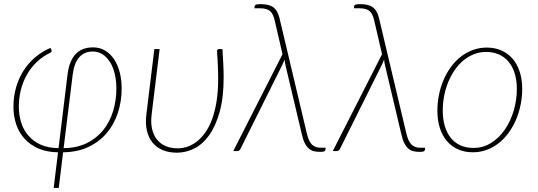

<svg xmlns="http://www.w3.org/2000/svg" viewBox="-20 -730 2600 928"><path d="M71 -214.5Q71 -175.5 82 -139.2Q93 -103 116.5 -75.2Q140 -47.5 176.2 -31Q212.5 -14.5 263 -14L306.5 -370.5Q314.5 -434.5 344.8 -467.8Q375 -501 429.5 -501Q462.5 -501 488.2 -485.5Q514 -470 531.8 -443Q549.5 -416 558.8 -380Q568 -344 568 -303Q568 -239 549.2 -183Q530.5 -127 494.5 -85.2Q458.5 -43.5 405.8 -19Q353 5.5 285 6L264 178.5H239.5L260.5 6Q205.5 5.5 165 -12.5Q124.5 -30.5 97.8 -60.5Q71 -90.5 58 -130Q45 -169.5 45 -213.5Q45 -263.5 57.8 -307.8Q70.5 -352 93.8 -388.5Q117 -425 150 -453Q183 -481 224 -498.5L229 -488Q230.5 -484.5 228.8 -480.5Q227 -476.5 223 -475Q185 -457 156.5 -429.2Q128 -401.5 109 -367.2Q90 -333 80.5 -294Q71 -255 71 -214.5ZM287.5 -14Q351 -14.5 399 -38Q447 -61.5 478.8 -101Q510.5 -140.5 526.5 -192.5Q542.5 -244.5 542.5 -302Q542.5 -338.5 535 -371.2Q527.5 -404 512.8 -428.2Q498 -452.5 476.8 -466.8Q455.5 -481 428.5 -481Q387.5 -481 363 -453.2Q338.5 -425.5 331.5 -370.5Z M751.5 -493 713 -177.5Q708 -138.5 714.8 -108Q721.5 -77.5 738 -56.5Q754.5 -35.5 780.2 -24.2Q806 -13 839 -13Q861.5 -13 884.5 -20.5Q907.5 -28 929.2 -44.2Q951 -60.5 970.2 -86.8Q989.5 -113 1003.8 -150.2Q1018 -187.5 1026.2 -236.8Q1034.5 -286 1034.5 -349Q1034.5 -362 1034 -379Q1033.5 -396 1032.8 -414.2Q1032 -432.5 1031 -450Q1030 -467.5 1029 -482Q1028.5 -487.5 1031.8 -490.2Q1035 -493 1038 -493H1055Q1056 -476.5 1057.2 -458.2Q1058.5 -440 1059.2 -422.2Q1060 -404.5 1060.5 -387.8Q1061 -371 1061 -357.5Q1061 -259 1041.8 -189.8Q1022.5 -120.5 991 -76.5Q959.5 -32.5 918.8 -12.2Q878 8 835.5 8Q796.5 8 766.5 -4.5Q736.5 -17 717 -41Q697.5 -65 689.8 -99.5Q682 -134 687.5 -177.5L726 -493Z M1345.5 -468 1307.5 -632Q1304 -646.5 1299 -657.5Q1294 -668.5 1286 -675.8Q1278 -683 1265.8 -686.5Q1253.5 -690 1235.5 -690H1209.5L1210.5 -700Q1211 -704 1216.2 -707Q1221.5 -710 1240 -710Q1281 -710 1301.5 -694.5Q1322 -679 1330.5 -644L1463.5 -83Q1472.5 -46 1488.2 -31Q1504 -16 1529.5 -16H1554L1553 -6.5Q1552 -1 1547.2 1.5Q1542.5 4 1527.5 4Q1511 4 1497.2 0.8Q1483.5 -2.5 1472.5 -12Q1461.5 -21.5 1453 -38.5Q1444.5 -55.5 1438.5 -82.5L1360 -414Q1356 -430.5 1355.5 -443Q1353 -437 1350.8 -430.8Q1348.5 -424.5 1345 -417.5L1141.5 -9Q1139.5 -5 1136 -2.5Q1132.5 0 1125.5 0H1107.5Z M1826.5 -468 1788.5 -632Q1785 -646.5 1780 -657.5Q1775 -668.5 1767 -675.8Q1759 -683 1746.8 -686.5Q1734.5 -690 1716.5 -690H1690.5L1691.5 -700Q1692 -704 1697.2 -707Q1702.5 -710 1721 -710Q1762 -710 1782.5 -694.5Q1803 -679 1811.5 -644L1944.5 -83Q1953.5 -46 1969.2 -31Q1985 -16 2010.5 -16H2035L2034 -6.5Q2033 -1 2028.2 1.5Q2023.5 4 2008.5 4Q1992 4 1978.2 0.8Q1964.5 -2.5 1953.5 -12Q1942.5 -21.5 1934 -38.5Q1925.5 -55.5 1919.5 -82.5L1841 -414Q1837 -430.5 1836.5 -443Q1834 -437 1831.8 -430.8Q1829.5 -424.5 1826 -417.5L1622.5 -9Q1620.5 -5 1617 -2.5Q1613.5 0 1606.5 0H1588.5Z M2268 -15Q2315 -15 2353.8 -39.2Q2392.5 -63.5 2420 -103.5Q2447.5 -143.5 2462.8 -194.8Q2478 -246 2478 -300Q2478 -342 2467.8 -375.2Q2457.5 -408.5 2438.2 -431.5Q2419 -454.5 2391.5 -466.8Q2364 -479 2330 -479Q2298.5 -479 2270.8 -468Q2243 -457 2219.8 -437.8Q2196.5 -418.5 2178 -391.8Q2159.5 -365 2146.5 -333.5Q2133.5 -302 2126.8 -266.8Q2120 -231.5 2120 -195Q2120 -153 2130.2 -119.5Q2140.5 -86 2159.5 -62.8Q2178.5 -39.5 2206 -27.2Q2233.5 -15 2268 -15ZM2265.5 6Q2226 6 2194.2 -8Q2162.5 -22 2140.2 -48Q2118 -74 2106 -111.2Q2094 -148.5 2094 -195Q2094 -234 2101.8 -272Q2109.5 -310 2124 -343.8Q2138.5 -377.5 2159.5 -406.2Q2180.5 -435 2207 -455.8Q2233.5 -476.5 2265 -488.2Q2296.5 -500 2332.5 -500Q2372 -500 2403.8 -486Q2435.5 -472 2457.8 -446Q2480 -420 2492 -383Q2504 -346 2504 -300Q2504 -261 2496.2 -223.2Q2488.5 -185.5 2474 -151.5Q2459.5 -117.5 2438.5 -88.5Q2417.5 -59.5 2391 -38.5Q2364.5 -17.5 2332.8 -5.8Q2301 6 2265.5 6Z"/></svg>

Font: Lato Thin
Style: Italic
Weight: 200
Italic angle: -7°
Designer: Lukasz Dziedzic
Foundry: tyPoland Lukasz Dziedzic
Version: Version 2.007; 2014-02-27